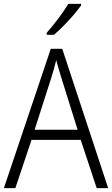

<svg xmlns="http://www.w3.org/2000/svg" viewBox="-20 -967 577 987"><path d="M477 0 395 -248H142L59 0H0L241 -716H300L536 0ZM297 -562Q291 -581 283 -608Q275 -635 269 -658Q263 -633 256 -608Q249 -583 242 -562L158 -300H379ZM397 -939Q382 -918 358 -890Q334 -862 307 -834.5Q280 -807 257 -788H220V-798Q249 -831 280 -872Q311 -913 331 -947H397Z"/></svg>

Font: Noto Sans Kannada SemiCondensed Light
Style: Regular
Weight: 300
Width: 4
Designer: Jelle Bosma - Monotype Design Team
Foundry: Monotype Imaging Inc.
Version: Version 2.005; ttfautohint (v1.8.4.7-5d5b)